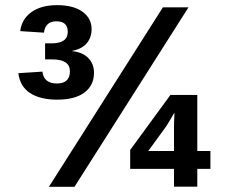

<svg xmlns="http://www.w3.org/2000/svg" viewBox="-20 -716 874 736"><path d="M702.6 -688 265.6 0H167.5L604.5 -688ZM736.3 -68.8V-0.5H647V-68.8H479V-141.1L633.3 -352.1H736.3V-137.2H786.6V-68.8ZM648.9 -284.7Q638.2 -266.6 631.1 -254.4Q624 -242.2 617.2 -231.9L548.3 -137.2H647V-231.9Q647 -245.1 647.7 -258.3Q648.4 -271.5 648.9 -284.7ZM340.3 -437Q340.3 -388.7 303.7 -361.3Q267.1 -334 199.7 -334Q133.8 -334 95.2 -359.4Q56.6 -384.8 50.3 -435.5L142.6 -441.4Q147.9 -396 198.2 -396Q248 -396 248 -442.9Q248 -488.3 180.2 -488.3H152.8V-549.8H177.7Q239.7 -549.8 239.7 -593.8Q239.7 -634.3 196.3 -634.3Q153.8 -634.3 148.4 -590.8L57.6 -596.7Q63 -642.6 100.3 -669.4Q137.7 -696.3 198.7 -696.3Q261.2 -696.3 296.1 -671.1Q331.1 -646 331.1 -604.5Q331.1 -573.2 313.2 -551Q295.4 -528.8 256.8 -521V-520Q297.4 -515.6 318.8 -493.2Q340.3 -470.7 340.3 -437Z"/></svg>

Font: Arimo
Style: Bold
Weight: 700
Designer: Steve Matteson
Foundry: Monotype Imaging Inc.
Version: Version 1.33